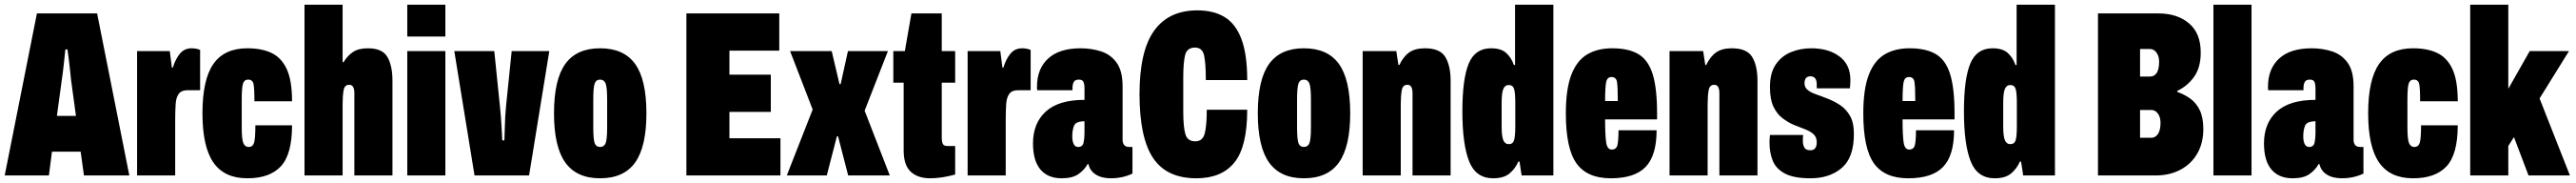

<svg xmlns="http://www.w3.org/2000/svg" viewBox="-20 -745 10954 777"><path d="M0 0 137 -688H393L530 0H337L323 -101H201L188 0ZM222 -253H303L282 -407Q281 -419 278.5 -441.5Q276 -464 273 -489.5Q270 -515 267 -535H258Q255 -507 251 -470Q247 -433 243 -407Z M563 0V-528H702L711 -458H715Q726 -494 745 -517Q764 -540 795 -540Q803 -540 812.5 -538.5Q822 -537 831 -533V-362H778Q752 -362 740.5 -347Q729 -332 727 -303.5Q725 -275 725 -235V0Z M1032 12Q934 12 887.5 -55Q841 -122 841 -264Q841 -407 887.5 -473.5Q934 -540 1032 -540Q1093 -540 1135 -520Q1177 -500 1199.5 -451.5Q1222 -403 1222 -315H1062Q1062 -371 1058 -389Q1054 -407 1035 -407Q1019 -407 1013.5 -390.5Q1008 -374 1008 -322V-205Q1008 -153 1015 -137Q1022 -121 1037 -121Q1055 -121 1060.5 -139Q1066 -157 1066 -213H1222Q1222 -90 1174.5 -39Q1127 12 1032 12Z M1275 0V-725H1437V-481H1441Q1458 -509 1481.5 -524.5Q1505 -540 1545 -540Q1606 -540 1627.5 -503Q1649 -466 1649 -402V0H1487V-350Q1487 -366 1482 -375.5Q1477 -385 1465 -385Q1445 -385 1441 -360.5Q1437 -336 1437 -302V0Z M1712 -590V-725H1874V-590ZM1712 0V-528H1874V0Z M1998 0 1912 -528H2082L2106 -294Q2108 -277 2110 -251Q2112 -225 2113.5 -198Q2115 -171 2116 -149H2125Q2126 -169 2126.5 -195.5Q2127 -222 2128.5 -248.5Q2130 -275 2132 -294L2156 -528H2316L2230 0Z M2532 12Q2432 12 2384 -55Q2336 -122 2336 -264Q2336 -407 2384 -473.5Q2432 -540 2532 -540Q2633 -540 2681 -473.5Q2729 -407 2729 -264Q2729 -122 2681 -55Q2633 12 2532 12ZM2532 -121Q2549 -121 2555.5 -137Q2562 -153 2562 -205V-322Q2562 -374 2555.5 -390.5Q2549 -407 2532 -407Q2515 -407 2509 -390.5Q2503 -374 2503 -322V-205Q2503 -153 2509 -137Q2515 -121 2532 -121Z M2899 0V-688H3294V-530H3082V-428H3258V-270H3082V-158H3299V0Z M3326 0 3436 -280 3340 -528H3517L3550 -388H3555L3586 -528H3756L3657 -275L3764 0H3587L3544 -166H3539L3496 0Z M3936 12Q3883 12 3853 -16Q3823 -44 3823 -106V-394H3779V-528H3828L3856 -688H3985V-528H4042V-394H3985V-162Q3985 -143 3989.5 -134Q3994 -125 4010 -125H4042V-4Q3984 12 3936 12Z M4095 0V-528H4234L4243 -458H4247Q4258 -494 4277 -517Q4296 -540 4327 -540Q4335 -540 4344.5 -538.5Q4354 -537 4363 -533V-362H4310Q4284 -362 4272.5 -347Q4261 -332 4259 -303.5Q4257 -275 4257 -235V0Z M4495 12Q4436 12 4404.5 -25.5Q4373 -63 4373 -136Q4373 -222 4427.5 -271.5Q4482 -321 4592 -321V-368Q4592 -388 4587.5 -397.5Q4583 -407 4568 -407Q4552 -407 4546.5 -397Q4541 -387 4541 -372V-362H4391Q4390 -366 4390 -369.5Q4390 -373 4390 -377Q4390 -453 4437.5 -496.5Q4485 -540 4576 -540Q4621 -540 4662 -527Q4703 -514 4728.5 -479Q4754 -444 4754 -379V-151Q4754 -138 4760.5 -129.5Q4767 -121 4783 -121H4796V-8Q4754 12 4704 12Q4665 12 4640 -4Q4615 -20 4609 -48H4605Q4592 -24 4566.5 -6Q4541 12 4495 12ZM4565 -121Q4584 -121 4588 -139Q4592 -157 4592 -179V-230Q4555 -230 4547.5 -211Q4540 -192 4540 -166Q4540 -146 4546 -133.5Q4552 -121 4565 -121Z M5068 12Q4941 12 4883.5 -74.5Q4826 -161 4826 -345Q4826 -528 4888 -614.5Q4950 -701 5072 -701Q5141 -701 5188 -672.5Q5235 -644 5259.5 -579Q5284 -514 5284 -405H5108Q5108 -473 5101 -508Q5094 -543 5062 -543Q5028 -543 5020 -511.5Q5012 -480 5012 -416V-272Q5012 -206 5021 -175.5Q5030 -145 5063 -145Q5095 -145 5103.5 -179Q5112 -213 5112 -279H5284Q5284 -122 5229.5 -55Q5175 12 5068 12Z M5525 12Q5425 12 5377 -55Q5329 -122 5329 -264Q5329 -407 5377 -473.5Q5425 -540 5525 -540Q5626 -540 5674 -473.5Q5722 -407 5722 -264Q5722 -122 5674 -55Q5626 12 5525 12ZM5525 -121Q5542 -121 5548.5 -137Q5555 -153 5555 -205V-322Q5555 -374 5548.5 -390.5Q5542 -407 5525 -407Q5508 -407 5502 -390.5Q5496 -374 5496 -322V-205Q5496 -153 5502 -137Q5508 -121 5525 -121Z M5775 0V-528H5918L5927 -469H5931Q5948 -505 5973 -522.5Q5998 -540 6040 -540Q6104 -540 6126.5 -503Q6149 -466 6149 -402V0H5987V-350Q5987 -366 5982 -375.5Q5977 -385 5965 -385Q5945 -385 5941 -360.5Q5937 -336 5937 -302V0Z M6330 12Q6256 12 6227.5 -60.5Q6199 -133 6199 -272Q6199 -410 6226 -475Q6253 -540 6321 -540Q6364 -540 6386 -519.5Q6408 -499 6418 -469H6423V-725H6586V0H6451L6442 -59H6437Q6424 -29 6399.5 -8.5Q6375 12 6330 12ZM6396 -133Q6414 -133 6419 -150Q6424 -167 6424 -208V-309Q6424 -350 6419 -367Q6414 -384 6396 -384Q6380 -384 6373 -367Q6366 -350 6366 -309V-208Q6366 -167 6373 -150Q6380 -133 6396 -133Z M6830 12Q6730 12 6684.5 -51Q6639 -114 6639 -264Q6639 -366 6662 -426.5Q6685 -487 6729 -513.5Q6773 -540 6836 -540Q6905 -540 6947 -515.5Q6989 -491 7008 -431Q7027 -371 7027 -264V-238H6806Q6806 -171 6810.5 -140.5Q6815 -110 6834 -110Q6854 -110 6858.5 -129.5Q6863 -149 6863 -192H7025Q7025 -85 6978.5 -36.5Q6932 12 6830 12ZM6806 -316H6860Q6860 -377 6856.5 -397.5Q6853 -418 6833 -418Q6815 -418 6810.5 -396.5Q6806 -375 6806 -316Z M7080 0V-528H7223L7232 -469H7236Q7253 -505 7278 -522.5Q7303 -540 7345 -540Q7409 -540 7431.5 -503Q7454 -466 7454 -402V0H7292V-350Q7292 -366 7287 -375.5Q7282 -385 7270 -385Q7250 -385 7246 -360.5Q7242 -336 7242 -302V0Z M7679 12Q7609 12 7571 -8Q7533 -28 7519 -62.5Q7505 -97 7505 -141Q7505 -145 7505.5 -154Q7506 -163 7507 -172H7648Q7647 -162 7647 -157Q7647 -152 7647 -146Q7647 -130 7653.5 -118.5Q7660 -107 7679 -107Q7706 -107 7706 -141Q7706 -163 7692 -175.5Q7678 -188 7655.5 -196.5Q7633 -205 7608 -215Q7583 -226 7560 -243.5Q7537 -261 7522 -292Q7507 -323 7507 -375Q7507 -435 7531.5 -471Q7556 -507 7596 -523.5Q7636 -540 7683 -540Q7756 -540 7802.5 -505.5Q7849 -471 7849 -406Q7849 -398 7848.5 -388Q7848 -378 7847 -370H7706V-387Q7706 -421 7679 -421Q7654 -421 7654 -391Q7654 -374 7667.5 -363Q7681 -352 7703 -344.5Q7725 -337 7750 -327Q7777 -317 7803.5 -300Q7830 -283 7847 -254Q7864 -225 7864 -176Q7864 -76 7812.5 -32Q7761 12 7679 12Z M8095 12Q7995 12 7949.5 -51Q7904 -114 7904 -264Q7904 -366 7927 -426.5Q7950 -487 7994 -513.5Q8038 -540 8101 -540Q8170 -540 8212 -515.5Q8254 -491 8273 -431Q8292 -371 8292 -264V-238H8071Q8071 -171 8075.5 -140.5Q8080 -110 8099 -110Q8119 -110 8123.5 -129.5Q8128 -149 8128 -192H8290Q8290 -85 8243.5 -36.5Q8197 12 8095 12ZM8071 -316H8125Q8125 -377 8121.5 -397.5Q8118 -418 8098 -418Q8080 -418 8075.5 -396.5Q8071 -375 8071 -316Z M8463 12Q8389 12 8360.5 -60.5Q8332 -133 8332 -272Q8332 -410 8359 -475Q8386 -540 8454 -540Q8497 -540 8519 -519.5Q8541 -499 8551 -469H8556V-725H8719V0H8584L8575 -59H8570Q8557 -29 8532.5 -8.5Q8508 12 8463 12ZM8529 -133Q8547 -133 8552 -150Q8557 -167 8557 -208V-309Q8557 -350 8552 -367Q8547 -384 8529 -384Q8513 -384 8506 -367Q8499 -350 8499 -309V-208Q8499 -167 8506 -150Q8513 -133 8529 -133Z M8902 0V-688H9159Q9239 -688 9289 -646Q9339 -604 9339 -522Q9339 -458 9310.5 -418.5Q9282 -379 9239 -359V-355Q9270 -344 9295 -326Q9320 -308 9335 -277Q9350 -246 9350 -197Q9350 -137 9324 -92.5Q9298 -48 9252 -24Q9206 0 9147 0ZM9081 -420H9123Q9162 -420 9162 -484Q9162 -506 9151 -521.5Q9140 -537 9123 -537H9081ZM9081 -160H9129Q9146 -160 9157 -176Q9168 -192 9168 -224Q9168 -247 9157 -262.5Q9146 -278 9129 -278H9081Z M9393 0V-725H9555V0Z M9730 12Q9671 12 9639.5 -25.5Q9608 -63 9608 -136Q9608 -222 9662.5 -271.5Q9717 -321 9827 -321V-368Q9827 -388 9822.5 -397.5Q9818 -407 9803 -407Q9787 -407 9781.5 -397Q9776 -387 9776 -372V-362H9626Q9625 -366 9625 -369.5Q9625 -373 9625 -377Q9625 -453 9672.5 -496.5Q9720 -540 9811 -540Q9856 -540 9897 -527Q9938 -514 9963.5 -479Q9989 -444 9989 -379V-151Q9989 -138 9995.5 -129.5Q10002 -121 10018 -121H10031V-8Q9989 12 9939 12Q9900 12 9875 -4Q9850 -20 9844 -48H9840Q9827 -24 9801.5 -6Q9776 12 9730 12ZM9800 -121Q9819 -121 9823 -139Q9827 -157 9827 -179V-230Q9790 -230 9782.5 -211Q9775 -192 9775 -166Q9775 -146 9781 -133.5Q9787 -121 9800 -121Z M10242 12Q10144 12 10097.5 -55Q10051 -122 10051 -264Q10051 -407 10097.5 -473.5Q10144 -540 10242 -540Q10303 -540 10345 -520Q10387 -500 10409.5 -451.5Q10432 -403 10432 -315H10272Q10272 -371 10268 -389Q10264 -407 10245 -407Q10229 -407 10223.5 -390.5Q10218 -374 10218 -322V-205Q10218 -153 10225 -137Q10232 -121 10247 -121Q10265 -121 10270.5 -139Q10276 -157 10276 -213H10432Q10432 -90 10384.5 -39Q10337 12 10242 12Z M10485 0V-725H10647V-368L10738 -528H10905L10780 -327L10909 0H10733L10671 -163L10647 -125V0Z"/></svg>

Font: Archivo ExtraCondensed Black
Style: Regular
Weight: 900
Width: 2
Designer: Hector Gatti
Foundry: Omnibus-Type
Version: Version 2.001; ttfautohint (v1.8.3)